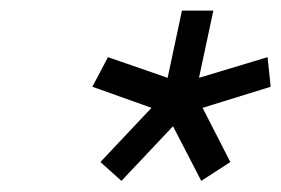

<svg xmlns="http://www.w3.org/2000/svg" viewBox="-20 -753 523 357"><path d="M477.5 -646.7 350 -608.3 376.7 -733.3H318.3L291.7 -608.3L180.8 -646.7L151.7 -591.7L261.7 -552.5L166.7 -451.7L205.8 -416.7L301.7 -518.3L354.2 -416.7L408.3 -451.7L356.7 -552.5L483.3 -591.7Z"/></svg>

Font: BoonHome
Style: Book Oblique
Weight: 400
Italic angle: -12°
Designer: Sungsit Sawaiwan
Foundry: Sungsit Sawaiwan
Version: Version 0.2